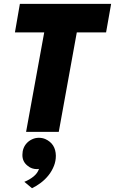

<svg xmlns="http://www.w3.org/2000/svg" viewBox="-20 -680 593 990"><path d="M283 0H114.5L208 -513H57L82.5 -660H553L527 -513H376ZM145 290.5 105.5 257.5Q132 247 152.8 230.2Q173.5 213.5 181 191L170.5 192Q143.5 192 124 176Q95 154.5 95.5 118.5Q95.5 100 101.5 84.5Q107.5 69 119 57Q130.5 45 146.5 37.8Q162.5 30.5 180 30.5Q198.5 30.5 213.5 37Q267 61 268 123Q268 150 258.5 174.5Q248 201.5 230.5 223.5Q213 245.5 190.5 262.5Q168 279.5 145 290.5Z"/></svg>

Font: Lucymar Sans ExtraBold
Style: Italic
Weight: 800
Italic angle: -10°
Foundry: The League of Moveable Type (original font) / Main changes by Cristiano Sobral with portions from Mirco Monsees
Version: Version 2.00;August 30, 2020;FontCreator 13.0.0.2681 64-bit